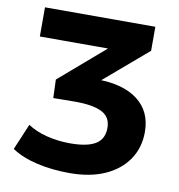

<svg xmlns="http://www.w3.org/2000/svg" viewBox="-79 -578 786 843"><g transform="rotate(10 314.0 -157.0)"><path d="M286 192Q208 192 140.5 176.5Q73 161 27 130L76 14Q112 38 162 50.5Q212 63 266 63Q342 63 379 40.5Q416 18 416 -32Q416 -81 375.5 -101Q335 -121 258 -121L159 -120L156 -202L410 -421L402 -376H54V-506H546V-399L318 -204L276 -234H335Q451 -234 516 -184Q581 -134 581 -43Q581 28 544.5 81Q508 134 442.5 163Q377 192 286 192Z"/></g></svg>

Font: Nunito Sans 6pt ExtraBold
Style: Regular
Weight: 800
Version: Version 3.101;gftools[0.9.27]